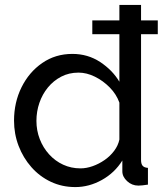

<svg xmlns="http://www.w3.org/2000/svg" viewBox="-20 -750 669 780"><path d="M355 -611V-667H621V-611ZM37 -260Q37 -334 67.5 -395.5Q98 -457 151.5 -494Q205 -531 274 -531Q337 -531 387 -498Q437 -465 465 -418V-730H553V-100Q553 -84 559.5 -76.5Q566 -69 581 -68V0Q556 4 542 4Q516 4 496.5 -14Q477 -32 477 -54V-98Q446 -48 394 -19Q342 10 286 10Q232 10 186.5 -11.5Q141 -33 107.5 -71Q74 -109 55.5 -157.5Q37 -206 37 -260ZM465 -183V-333Q453 -367 426 -394.5Q399 -422 365.5 -438.5Q332 -455 299 -455Q260 -455 228.5 -438.5Q197 -422 174.5 -394.5Q152 -367 140 -332Q128 -297 128 -259Q128 -220 141.5 -185Q155 -150 179.5 -123Q204 -96 236.5 -81Q269 -66 307 -66Q331 -66 356.5 -75Q382 -84 405 -100Q428 -116 444 -137.5Q460 -159 465 -183Z"/></svg>

Font: Raleway Thin Medium
Style: Regular
Weight: 500
Version: Version 4.026